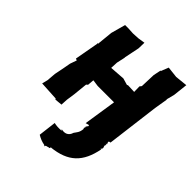

<svg xmlns="http://www.w3.org/2000/svg" viewBox="-208 -659 1005 1005"><g transform="rotate(45 294.5 -157.0)"><path d="M291 93 296 99C277 101 257 100 242 96L230 195C247 205 262 212 284 216C290 217 281 220 293 219C287 216 297 210 302 212C303 212 301 207 304 211C307 207 316 208 313 213C315 201 323 207 315 199C315 205 327 191 318 201C434 189 490 135 512 21C504 24 506 25 513 14L514 9L510 -4L513 -12L507 -18L515 -17L510 -30L511 -36L521 -38L558 -331L570 -403L569 -407L580 -450L589 -531L521 -524L459 -531L442 -488L440 -491L431 -448L428 -363L420 -353L421 -313L373 -315L369 -312L331 -323L247 -317L249 -358L259 -403V-408L276 -491L277 -533L238 -527L200 -525L163 -527H140L118 -447L109 -357H102L106 -354C98 -310 90 -265 82 -221L92 -217L79 -180L71 -136L61 -86L57 -36L49 -4L155 2L158 7L199 3L201 -35L208 -83L216 -162L224 -169L227 -205L264 -200H385L357 -18L376 -23L379 -18L369 -4H372L368 7L371 11C369 40 357 49 348 63C340 91 318 100 291 93Z"/></g></svg>

Font: Asimov Print
Style: DIt
Weight: 250
Width: 0
Designer: Google
Version: Version 2.000980: 2014